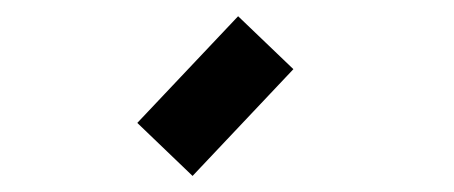

<svg xmlns="http://www.w3.org/2000/svg" viewBox="-20 -863 565 239"><path d="M219.7 -644 150.9 -710 276.4 -842.8 345.2 -776.9Z"/></svg>

Font: Anka/Coder Condensed
Style: Regular
Weight: 400
Width: 4
Monospace: yes
Version: Version 1.100